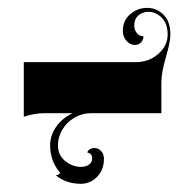

<svg xmlns="http://www.w3.org/2000/svg" viewBox="-20 -462 465 477"><path d="M39.1 -171.9V-307.6H317.4Q349.6 -307.6 373 -327.9Q396.5 -348.1 396.5 -376.2Q396.5 -403.1 382.1 -417.8Q367.7 -432.6 348.9 -432.6Q334 -432.6 323.7 -423.6Q313.5 -414.6 313.5 -398.4Q313.5 -387.5 320.2 -379.6Q326.9 -371.8 336.4 -371.8Q336.4 -362.8 330.3 -356.6Q324.2 -350.3 315.7 -350.3Q303 -350.3 294.1 -360.6Q285.2 -370.8 285.2 -385.3Q285.2 -410.9 303.3 -426.6Q321.5 -442.4 345.5 -442.4Q369.4 -442.4 386.4 -425.4Q403.3 -408.4 403.3 -376.2Q403.3 -357.9 392.1 -319.6Q380.9 -281.2 380.9 -257.8V-180.7H204.3Q182.6 -180.4 164.1 -169.2Q145.5 -158 134.8 -139.6Q124 -121.3 124 -101.1Q124 -76.4 142 -61.9Q159.9 -47.4 180.9 -47.4Q193.1 -47.4 201 -53Q209 -58.6 209 -68.8Q209 -74.7 205.7 -78.6Q202.4 -82.5 197.3 -82.5Q197.3 -87.4 202.4 -90.8Q207.5 -94.2 214.8 -94.2Q224.6 -94.2 231.4 -86.5Q238.3 -78.9 238.3 -67.9Q238.3 -41 221.7 -23.2Q205.1 -5.4 180.7 -5.4Q144.5 -5.4 118.4 -26.6Q125.7 -26.6 129.4 -32.5Q104.5 -62 104.5 -101.1Q104.5 -125.7 119.9 -147.5Q135.3 -169.2 160.4 -180.7H89.1Q65.4 -180.7 39.1 -171.9Z"/></svg>

Font: Agreloy
Style: Medium
Weight: 400
Designer: gluk
Foundry: gluk
Version: Version 0.27